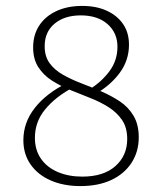

<svg xmlns="http://www.w3.org/2000/svg" viewBox="-20 -625 542 649"><path d="M284 -324Q324 -349 350.5 -385Q377 -421 377 -467Q377 -514 343.5 -543.5Q310 -573 253 -573Q198 -573 164.5 -545Q131 -517 131 -469Q131 -434 148 -411Q165 -388 193.5 -372Q222 -356 256 -343Q290 -330 323.5 -315.5Q357 -301 385.5 -282Q414 -263 431.5 -233.5Q449 -204 449 -161Q449 -112 424.5 -74.5Q400 -37 356 -16.5Q312 4 252 4Q195 4 151.5 -15Q108 -34 83.5 -69Q59 -104 59 -151Q59 -211 97.5 -260Q136 -309 204 -343L221 -326Q166 -296 132 -254.5Q98 -213 98 -159Q98 -118 118.5 -88.5Q139 -59 175.5 -43.5Q212 -28 258 -28Q330 -28 370 -63.5Q410 -99 410 -155Q410 -194 392.5 -219.5Q375 -245 346.5 -263Q318 -281 284.5 -294Q251 -307 217 -321Q183 -335 155 -353Q127 -371 109.5 -398Q92 -425 92 -465Q92 -507 112.5 -538.5Q133 -570 170.5 -587.5Q208 -605 258 -605Q306 -605 341.5 -588.5Q377 -572 396.5 -543Q416 -514 416 -474Q416 -421 384.5 -378.5Q353 -336 302 -307Z"/></svg>

Font: Ysabeau SC ExtraLight
Style: Regular
Weight: 250
Designer: Christian Thalmann (Catharsis Fonts)
Version: Version 2.001;gftools[0.9.30]; featfreeze: smcp